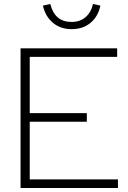

<svg xmlns="http://www.w3.org/2000/svg" viewBox="-20 -942 642 962"><path d="M83 0V-700H567V-657H129V-375H415V-332H129V-43H571V0ZM339 -796Q283 -796 245 -828Q207 -860 195 -914L232 -922Q254 -832 339 -832Q380 -832 408 -855.5Q436 -879 446 -922L483 -914Q472 -860 434 -828Q396 -796 339 -796Z"/></svg>

Font: Red Hat Display VF
Style: Regular
Weight: 300
Designer: Pentagram, MCKL
Foundry: Pentagram, MCKL
Version: Version 1.023